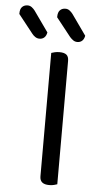

<svg xmlns="http://www.w3.org/2000/svg" viewBox="-130 -851 449 890"><g transform="rotate(5 94.5 -405.5)"><path d="M90 -363H171V-2Q166 0 156 2.5Q146 5 134 5Q112 5 101 -4Q90 -13 90 -32ZM171 -296H90V-606Q95 -608 105.5 -610.5Q116 -613 128 -613Q150 -613 160.5 -604.5Q171 -596 171 -576ZM-5 -687 -73 -773V-776Q-73 -797 -63 -806.5Q-53 -816 -38 -816Q-27 -816 -18.5 -809.5Q-10 -803 -4 -795L64 -699Q61 -683 52 -675Q43 -667 30 -667Q19 -667 10 -673Q1 -679 -5 -687ZM171 -687 103 -773V-776Q103 -796 112.5 -806Q122 -816 138 -816Q149 -816 157.5 -809.5Q166 -803 172 -795L240 -699Q237 -683 228 -675Q219 -667 206 -667Q195 -667 186.5 -673Q178 -679 171 -687Z"/></g></svg>

Font: Baloo Paaji 2
Style: Regular
Weight: 400
Designer: Shuchita Grover, Noopur Datye and Ek Type
Foundry: Ek Type
Version: Version 1.700